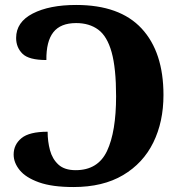

<svg xmlns="http://www.w3.org/2000/svg" viewBox="-20 -744 730 774"><path d="M276 10Q190 10 137 -9Q84 -28 59.5 -58Q35 -88 35 -121Q35 -161 66.5 -187Q98 -213 172 -213Q172 -174 181.5 -138.5Q191 -103 215.5 -80.5Q240 -58 285 -58Q375 -58 411.5 -135.5Q448 -213 448 -356Q448 -469 430 -533.5Q412 -598 376 -624.5Q340 -651 287 -651Q224 -651 195 -614Q166 -577 167 -502Q96 -502 70.5 -527.5Q45 -553 45 -591Q45 -655 112 -689.5Q179 -724 287 -724Q463 -724 551 -629Q639 -534 639 -361Q639 -253 598 -169.5Q557 -86 476 -38Q395 10 276 10Z"/></svg>

Font: Noto Serif ExtraBold
Style: Regular
Weight: 800
Designer: Monotype Design Team
Foundry: Monotype Imaging Inc.
Version: Version 2.014